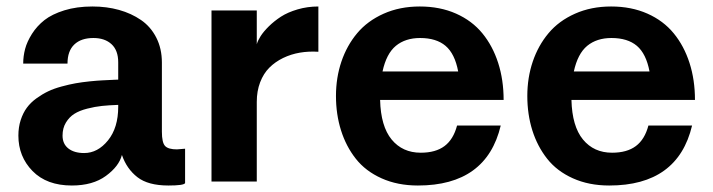

<svg xmlns="http://www.w3.org/2000/svg" viewBox="-20 -554 2177 586"><path d="M494.1 12.2Q432.1 12.2 399.4 -13.2Q366.7 -38.6 352.1 -81.1Q343.3 -46.4 303.2 -17.1Q263.2 12.2 199.2 12.2Q122.6 12.2 79.3 -32Q36.1 -76.2 36.1 -140.1Q36.1 -166 43.2 -187.7Q50.3 -209.5 62 -225.3Q73.7 -241.2 91.3 -253.9Q108.9 -266.6 126.7 -275.1Q144.5 -283.7 168 -290Q191.4 -296.4 210.7 -299.8Q230 -303.2 253.9 -305.7Q277.8 -308.1 293.2 -308.8Q308.6 -309.6 328.1 -310.5Q336.9 -311 340.8 -311V-363.8Q340.8 -400.4 320.3 -419.2Q299.8 -438 265.1 -438Q227.5 -438 206.8 -418.2Q186 -398.4 186 -359.9H50.8Q50.8 -382.3 56.6 -404.5Q62.5 -426.8 77.6 -450.7Q92.8 -474.6 115.7 -492.7Q138.7 -510.7 176.5 -522.5Q214.4 -534.2 262.2 -534.2Q305.7 -534.2 343.3 -523.7Q380.9 -513.2 410.4 -492.9Q439.9 -472.7 457 -439.2Q474.1 -405.8 474.1 -362.8V-151.9Q474.1 -118.7 483.9 -108.4Q493.7 -98.1 520 -98.1L544.9 -100.1V4.9Q541 12.2 494.1 12.2ZM236.8 -86.9Q278.3 -86.9 309.6 -125.5Q340.8 -164.1 340.8 -228V-233.9Q312.5 -232.9 291.3 -230.7Q270 -228.5 246.1 -222.4Q222.2 -216.3 206.8 -206.5Q191.4 -196.8 181.2 -179.9Q170.9 -163.1 170.9 -140.1Q170.9 -114.7 188.7 -100.8Q206.5 -86.9 236.8 -86.9Z M763.7 -243.2V0H625.5V-522H763.7V-418.9Q766.6 -429.7 775.4 -443.6Q784.2 -457.5 800.5 -473.6Q816.9 -489.7 837.6 -503.2Q858.4 -516.6 888.4 -525.4Q918.5 -534.2 951.7 -534.2V-396Q922.4 -397.9 895.3 -393.3Q868.2 -388.7 844 -377Q819.8 -365.2 802 -347.4Q784.2 -329.6 773.9 -302.7Q763.7 -275.9 763.7 -243.2Z M1517.1 -249H1140.1Q1142.1 -168.5 1175.3 -128.2Q1208.5 -87.9 1264.2 -87.9Q1309.6 -87.9 1336.7 -108.2Q1363.8 -128.4 1375 -170.9H1508.3Q1464.8 12.2 1255.4 12.2Q1193.4 12.2 1144.5 -9.8Q1095.7 -31.7 1065.9 -69.6Q1036.1 -107.4 1020.8 -156.2Q1005.4 -205.1 1005.4 -261.2Q1005.4 -316.9 1022 -366Q1038.6 -415 1070.1 -452.6Q1101.6 -490.2 1150.9 -512.2Q1200.2 -534.2 1261.2 -534.2Q1322.8 -534.2 1371.8 -512.5Q1420.9 -490.7 1452.4 -452.1Q1483.9 -413.6 1500.5 -361.8Q1517.1 -310.1 1517.1 -249ZM1262.2 -438Q1217.3 -438 1188.2 -414.1Q1159.2 -390.1 1147.5 -335.9H1378.4Q1368.2 -390.1 1339.8 -414.1Q1311.5 -438 1262.2 -438Z M2101.1 -249H1724.1Q1726.1 -168.5 1759.3 -128.2Q1792.5 -87.9 1848.1 -87.9Q1893.6 -87.9 1920.7 -108.2Q1947.8 -128.4 1959 -170.9H2092.3Q2048.8 12.2 1839.4 12.2Q1777.3 12.2 1728.5 -9.8Q1679.7 -31.7 1649.9 -69.6Q1620.1 -107.4 1604.7 -156.2Q1589.4 -205.1 1589.4 -261.2Q1589.4 -316.9 1606 -366Q1622.6 -415 1654.1 -452.6Q1685.5 -490.2 1734.9 -512.2Q1784.2 -534.2 1845.2 -534.2Q1906.7 -534.2 1955.8 -512.5Q2004.9 -490.7 2036.4 -452.1Q2067.9 -413.6 2084.5 -361.8Q2101.1 -310.1 2101.1 -249ZM1846.2 -438Q1801.3 -438 1772.2 -414.1Q1743.2 -390.1 1731.4 -335.9H1962.4Q1952.1 -390.1 1923.8 -414.1Q1895.5 -438 1846.2 -438Z"/></svg>

Font: Standard
Style: Bold
Weight: 400
Designer: Bryce Wilner
Version: Version 2.000;PS 2.0;hotconv 16.6.51;makeotf.lib2.5.65220 DE